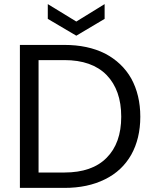

<svg xmlns="http://www.w3.org/2000/svg" viewBox="-20 -916 747 936"><path d="M294 -697C294 -697 77 -697 77 -697C77 -697 77 0 77 0C77 0 294 0 294 0C294 0 294 0 294 0C370 0 436 -14 492 -42C547 -69 590 -109 620 -162C649 -214 664 -276 664 -347C664 -347 664 -347 664 -347C664 -418 649 -480 620 -533C590 -586 547 -626 492 -655C436 -683 370 -697 294 -697ZM294 -75C294 -75 168 -75 168 -75C168 -75 168 -623 168 -623C168 -623 294 -623 294 -623C294 -623 294 -623 294 -623C383 -623 452 -599 500 -550C547 -501 571 -434 571 -347C571 -347 571 -347 571 -347C571 -261 547 -194 500 -147C453 -99 384 -75 294 -75ZM490 -896C490 -896 352 -811 352 -811C352 -811 213 -896 213 -896C213 -896 213 -824 213 -824C213 -824 352 -742 352 -742C352 -742 490 -824 490 -824C490 -824 490 -896 490 -896Z"/></svg>

Font: Girnar Poppins
Style: Regular
Weight: 500
Designer: Ninad Kale (Devanagari), Jonny Pinhorn (Latin)
Foundry: Indian Type Foundry
Version: ""